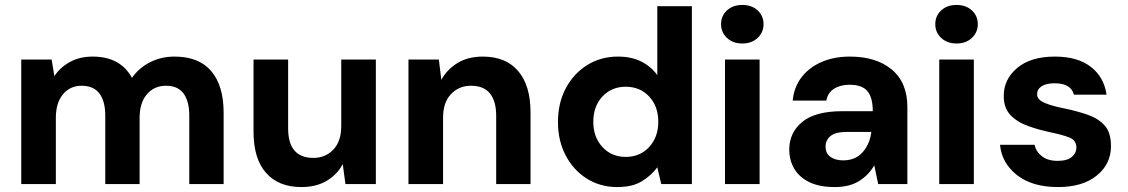

<svg xmlns="http://www.w3.org/2000/svg" viewBox="-20 -745 4564 777"><path d="M66 0V-504H189L200 -437Q224 -473 263.5 -494.5Q303 -516 355 -516Q467 -516 514 -430Q542 -470 587 -493Q632 -516 686 -516Q785 -516 835 -457Q885 -398 885 -289V0H746V-277Q746 -335 723 -366.5Q700 -398 652 -398Q604 -398 574.5 -363.5Q545 -329 545 -268V0H406V-277Q406 -335 382.5 -366.5Q359 -398 310 -398Q264 -398 235 -363.5Q206 -329 206 -268V0Z M1200 12Q1107 12 1056.5 -45.5Q1006 -103 1006 -212V-504H1146V-226Q1146 -106 1248 -106Q1297 -106 1329 -139.5Q1361 -173 1361 -235V-504H1501V0H1378L1367 -81Q1345 -39 1302.5 -13.5Q1260 12 1200 12Z M1633 0V-504H1756L1766 -422Q1789 -464 1831.5 -490Q1874 -516 1934 -516Q2027 -516 2077 -457.5Q2127 -399 2127 -290V0H1988V-277Q1988 -335 1963 -366.5Q1938 -398 1886 -398Q1837 -398 1805 -364Q1773 -330 1773 -269V0Z M2478 12Q2409 12 2355 -22Q2301 -56 2269.5 -115.5Q2238 -175 2238 -251Q2238 -328 2269.5 -387.5Q2301 -447 2356 -481.5Q2411 -516 2481 -516Q2535 -516 2575 -496Q2615 -476 2640 -441V-720H2780V0H2656L2640 -68Q2617 -36 2578.5 -12Q2540 12 2478 12ZM2512 -110Q2570 -110 2607 -150Q2644 -190 2644 -252Q2644 -315 2607 -354.5Q2570 -394 2512 -394Q2455 -394 2418 -354.5Q2381 -315 2381 -252Q2381 -190 2418 -150Q2455 -110 2512 -110Z M2984 -569Q2946 -569 2922 -591.5Q2898 -614 2898 -647Q2898 -681 2922 -703Q2946 -725 2984 -725Q3022 -725 3046 -703Q3070 -681 3070 -647Q3070 -614 3046 -591.5Q3022 -569 2984 -569ZM2914 0V-504H3054V0Z M3358 12Q3295 12 3254 -8.5Q3213 -29 3193.5 -63.5Q3174 -98 3174 -140Q3174 -208 3226.5 -251.5Q3279 -295 3389 -295H3512Q3512 -350 3490.5 -376Q3469 -402 3418 -402Q3381 -402 3355.5 -386Q3330 -370 3324 -338H3188Q3193 -392 3223.5 -432Q3254 -472 3304.5 -494Q3355 -516 3419 -516Q3526 -516 3589 -463.5Q3652 -411 3652 -312V0H3534L3518 -76Q3496 -37 3457 -12.5Q3418 12 3358 12ZM3392 -96Q3442 -96 3471 -129Q3500 -162 3506 -210V-211H3405Q3361 -211 3341 -194.5Q3321 -178 3321 -152Q3321 -124 3341 -110Q3361 -96 3392 -96Z M3851 -569Q3813 -569 3789 -591.5Q3765 -614 3765 -647Q3765 -681 3789 -703Q3813 -725 3851 -725Q3889 -725 3913 -703Q3937 -681 3937 -647Q3937 -614 3913 -591.5Q3889 -569 3851 -569ZM3781 0V-504H3921V0Z M4262 12Q4157 12 4095.5 -36.5Q4034 -85 4027 -159H4167Q4172 -132 4196 -113Q4220 -94 4260 -94Q4299 -94 4317.5 -110Q4336 -126 4336 -147Q4336 -177 4309 -188Q4282 -199 4234 -209Q4186 -219 4142 -234.5Q4098 -250 4070 -278.5Q4042 -307 4042 -357Q4042 -424 4096.5 -470Q4151 -516 4249 -516Q4341 -516 4394.5 -474.5Q4448 -433 4458 -362H4326Q4314 -408 4248 -408Q4214 -408 4195.5 -396Q4177 -384 4177 -364Q4177 -343 4203.5 -330.5Q4230 -318 4279 -308Q4338 -296 4382 -280.5Q4426 -265 4451 -236.5Q4476 -208 4476 -154Q4476 -81 4418.5 -34.5Q4361 12 4262 12Z"/></svg>

Font: DM Sans ExtraBold
Style: Regular
Weight: 800
Designer: Colophon Foundry, Jonny Pinhorn
Foundry: Colophon Foundry
Version: Version 4.004; ttfautohint (v1.8.4.7-5d5b)